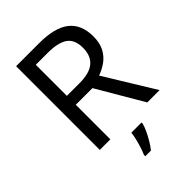

<svg xmlns="http://www.w3.org/2000/svg" viewBox="-268 -825 1158 1158"><g transform="rotate(-45 311.0 -246.5)"><path d="M294 -714Q427 -714 490.5 -663.5Q554 -613 554 -511Q554 -454 533 -416Q512 -378 479.5 -355.5Q447 -333 411 -320L607 0H502L329 -295H187V0H97V-714ZM289 -636H187V-371H294Q381 -371 421 -405.5Q461 -440 461 -507Q461 -577 419 -606.5Q377 -636 289 -636ZM392 70Q388 88 375.5 115.5Q363 143 346.5 171Q330 199 312 221H264V209Q272 192 280.5 165.5Q289 139 296 110.5Q303 82 305 61H392Z"/></g></svg>

Font: Noto Sans Medefaidrin
Style: Regular
Weight: 400
Designer: Dalton Maag Ltd
Foundry: Dalton Maag Ltd
Version: Version 1.002; ttfautohint (v1.8.4.7-5d5b)